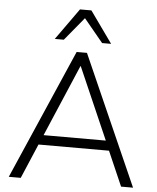

<svg xmlns="http://www.w3.org/2000/svg" viewBox="-61 -988 850 1039"><g transform="rotate(5 364.0 -468.0)"><path d="M26 0ZM26 0 333 -705H389L701 0H636L554 -188H171L91 0ZM360 -630 194 -241H532L362 -630ZM209 -765 331 -936H393L515 -765H466L362 -891L258 -765Z"/></g></svg>

Font: Winston Light
Style: Regular
Weight: 300
Designer: Original fonts by Vernon Adams / Changes by Cristiano Sobral
Foundry: Original fonts by Vernon Adams / Changes by Cristiano Sobral
Version: Version 2.503;July 17, 2020;FontCreator 13.0.0.2655 64-bit